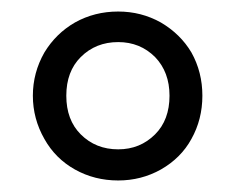

<svg xmlns="http://www.w3.org/2000/svg" viewBox="-20 -737 409 333"><path d="M185 -424Q144 -424 110 -443Q76 -462 57 -496Q37 -531 37 -571Q37 -611 57 -646Q77 -679 110 -698Q144 -717 185 -717Q225 -717 259 -698Q293 -678 312 -646Q331 -612 331 -571Q331 -530 312 -496Q294 -463 259 -443Q225 -424 185 -424ZM185 -478Q223 -478 249 -504Q274 -529 274 -571Q274 -612 249 -638Q223 -664 185 -664Q146 -664 120 -638Q95 -613 95 -571Q95 -529 120 -504Q146 -478 185 -478Z"/></svg>

Font: PRinguin Sans
Style: Regular
Weight: 400
Designer: Vernon Adams
Foundry: Vernon Adams
Version: ""